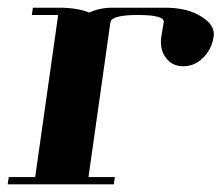

<svg xmlns="http://www.w3.org/2000/svg" viewBox="-20 -481 578 501"><path d="M0 0 2.9 -19H71.8L131.8 -441.9H63L65.9 -460.9H134.8Q181.2 -460.9 212.9 -448.2Q240.2 -460.9 272.9 -460.9H411.1Q468.8 -460.9 504.9 -438Q538.1 -418 538.1 -391.1Q538.1 -390.1 537.6 -387.5Q537.1 -384.8 537.1 -383.8Q532.7 -353 509.8 -330.1Q487.8 -308.1 458 -308.1Q429.2 -308.1 413.1 -330.1Q399.9 -346.7 399.9 -371.1Q399.9 -379.9 400.9 -384.8L407.2 -422.9Q410.2 -441.9 339.8 -441.9Q271 -441.9 268.1 -422.9L210.9 -19H279.8L276.9 0Z"/></svg>

Font: Hjet
Style: Italic
Weight: 400
Designer: T. Christopher White
Version: Version 1.2